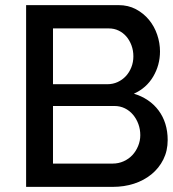

<svg xmlns="http://www.w3.org/2000/svg" viewBox="-20 -730 675 750"><path d="M635 -183Q635 -141 618 -107Q601 -73 571.5 -49Q542 -25 503.5 -12.5Q465 0 420 0H82V-710H443Q481 -710 511 -694Q541 -678 562 -652.5Q583 -627 594 -594.5Q605 -562 605 -529Q605 -476 578.5 -431Q552 -386 503 -364Q533 -355 557.5 -338.5Q582 -322 599.5 -298.5Q617 -275 626 -246Q635 -217 635 -183ZM528 -202Q528 -225 520.5 -245.5Q513 -266 499.5 -282Q486 -298 467.5 -307Q449 -316 427 -316H187V-91H420Q443 -91 463 -100Q483 -109 497 -124Q511 -139 519.5 -159.5Q528 -180 528 -202ZM187 -619V-401H399Q421 -401 439.5 -409.5Q458 -418 471.5 -432.5Q485 -447 493 -467Q501 -487 501 -510Q501 -533 493.5 -553Q486 -573 473.5 -587.5Q461 -602 443.5 -610.5Q426 -619 405 -619Z"/></svg>

Font: Rising Sun Medium
Style: Regular
Weight: 500
Designer: Matt McInerney, Pablo Impallari, Rodrigo Fuenzalida (Raleway font), Stephen Hutchings (Greek), Cristiano Sobral (main ch
Foundry: The Rising Sun Project Authors
Version: Version 4.327; ttfautohint (v1.8.4.7-5d5b-dirty)